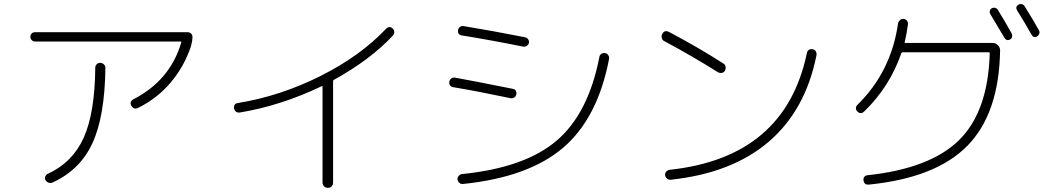

<svg xmlns="http://www.w3.org/2000/svg" viewBox="-20 -862 5040 924"><path d="M148.4 -662.1Q139.6 -662.1 132.8 -668.9Q126 -675.8 126 -685.1Q126 -694.3 132.3 -700.7Q138.7 -707 148.4 -707H883.8Q892.6 -707 899.4 -700.7Q906.2 -694.3 906.2 -684.6Q906.2 -666 899.4 -640.6Q867.2 -543 802.2 -465.8Q737.3 -388.7 644.5 -342.8Q625 -333 612.3 -352.5Q601.6 -372.1 621.1 -383.8Q798.8 -474.6 852.5 -658.2Q854.5 -662.1 849.6 -662.1ZM438.5 -536.1Q438.5 -545.9 445.3 -552.7Q452.1 -559.6 461.9 -559.6Q471.7 -559.6 479.5 -552.7Q487.3 -545.9 487.3 -536.1Q484.4 -301.8 424.8 -172.9Q365.2 -43.9 232.4 16.6Q223.6 20.5 213.9 17.1Q204.1 13.7 199.2 4.9Q194.3 -2.9 197.8 -12.2Q201.2 -21.5 210 -25.4Q329.1 -80.1 382.8 -199.2Q436.5 -318.4 438.5 -536.1Z M1132.8 -320.3Q1123 -319.3 1115.7 -324.7Q1108.4 -330.1 1106.4 -339.8Q1103.5 -363.3 1125 -366.2Q1329.1 -399.4 1522 -496.1Q1714.8 -592.8 1837.9 -723.6Q1854.5 -739.3 1870.1 -724.6Q1877 -717.8 1877.4 -708Q1877.9 -698.2 1871.1 -691.4Q1763.7 -575.2 1585 -476.6Q1583 -475.6 1583 -469.7V-464.8V16.6Q1583 27.3 1576.2 34.7Q1569.3 42 1558.1 42Q1546.9 42 1539.6 34.7Q1532.2 27.3 1532.2 16.6V-444.3Q1532.2 -449.2 1528.3 -447.3Q1333 -353.5 1132.8 -320.3Z M2891.6 -606.4Q2901.4 -605.5 2907.2 -596.7Q2913.1 -587.9 2911.1 -578.1Q2856.4 -293 2689.9 -150.9Q2523.4 -8.8 2208 23.4Q2198.2 24.4 2190.9 18.1Q2183.6 11.7 2181.6 2Q2180.7 -7.8 2187.5 -15.6Q2194.3 -23.4 2204.1 -24.4Q2505.9 -54.7 2658.7 -185.1Q2811.5 -315.4 2864.3 -586.9Q2865.2 -596.7 2873.5 -602.5Q2881.8 -608.4 2891.6 -606.4ZM2161.1 -442.4Q2151.4 -443.4 2146 -451.2Q2140.6 -459 2142.6 -468.8Q2143.6 -478.5 2151.9 -484.4Q2160.2 -490.2 2169.9 -488.3Q2237.3 -476.6 2447.3 -434.6Q2457 -433.6 2461.9 -425.8Q2466.8 -418 2464.8 -408.2Q2462.9 -398.4 2455.1 -393.1Q2447.3 -387.7 2436.5 -389.6Q2278.3 -422.9 2161.1 -442.4ZM2525.4 -656.2Q2524.4 -647.5 2515.6 -641.6Q2506.8 -635.7 2497.1 -637.7Q2347.7 -668 2203.1 -691.4Q2181.6 -694.3 2184.6 -716.8Q2185.5 -726.6 2193.8 -732.4Q2202.1 -738.3 2211.9 -736.3Q2348.6 -713.9 2506.8 -682.6Q2515.6 -681.6 2521.5 -673.3Q2527.3 -665 2525.4 -656.2Z M3176.8 -664.1Q3168 -668 3165 -678.7Q3162.1 -689.5 3167 -698.2Q3177.7 -719.7 3200.2 -708Q3338.9 -634.8 3460.9 -556.6Q3469.7 -551.8 3471.7 -541.5Q3473.6 -531.2 3468.8 -522Q3463.9 -512.7 3453.6 -511.2Q3443.4 -509.8 3434.6 -514.6Q3310.5 -592.8 3176.8 -664.1ZM3909.2 -595.7Q3856.4 -331.1 3679.2 -179.7Q3502 -28.3 3208 2.9Q3198.2 3.9 3190.4 -2.4Q3182.6 -8.8 3180.7 -18.6Q3179.7 -28.3 3186.5 -36.1Q3193.4 -43.9 3203.1 -44.9Q3758.8 -104.5 3863.3 -607.4Q3865.2 -617.2 3873 -622.1Q3880.9 -627 3891.1 -625Q3901.4 -623 3906.2 -614.7Q3911.1 -606.4 3909.2 -595.7Z M4848.6 -701.2Q4852.5 -693.4 4850.6 -684.6Q4848.6 -675.8 4840.8 -671.9Q4824.2 -663.1 4813.5 -680.7Q4786.1 -727.5 4746.1 -793.9Q4741.2 -800.8 4743.7 -809.6Q4746.1 -818.4 4752.9 -822.3Q4760.7 -826.2 4769 -824.2Q4777.3 -822.3 4782.2 -814.5Q4815.4 -760.7 4848.6 -701.2ZM4911.1 -832Q4956.1 -759.8 4980.5 -714.8Q4984.4 -707 4981.4 -699.2Q4978.5 -691.4 4970.7 -686.5Q4954.1 -677.7 4943.4 -696.3Q4910.2 -755.9 4875 -811.5Q4864.3 -829.1 4881.8 -839.8Q4889.6 -843.8 4897.9 -841.8Q4906.2 -839.8 4911.1 -832ZM4139.6 -326.2Q4123 -309.6 4106.4 -325.2Q4099.6 -331.1 4099.1 -340.3Q4098.6 -349.6 4106.4 -357.4Q4268.6 -516.6 4301.8 -749Q4303.7 -758.8 4311.5 -765.6Q4319.3 -772.5 4329.1 -771Q4338.9 -769.5 4344.7 -762.2Q4350.6 -754.9 4349.6 -745.1Q4342.8 -695.3 4334 -660.2Q4332 -655.3 4336.9 -655.3H4757.8Q4771.5 -655.3 4782.2 -644.5Q4793 -633.8 4793 -620.1Q4788.1 -316.4 4636.2 -161.1Q4484.4 -5.9 4161.1 26.4Q4138.7 28.3 4135.7 5.9Q4133.8 -2.9 4139.2 -10.3Q4144.5 -17.6 4154.3 -18.6Q4457 -50.8 4596.2 -188.5Q4735.4 -326.2 4743.2 -606.4Q4743.2 -610.4 4738.3 -610.4H4324.2Q4319.3 -610.4 4317.4 -605.5Q4261.7 -444.3 4139.6 -326.2Z"/></svg>

Font: Rounded-L Mgen+ 1m light
Style: Regular
Weight: 200
Designer: [Source Han Sans]
Ryoko NISHIZUKA  (kana & ideographs); Paul D. Hunt (Latin, Greek & Cyrillic); Wenlong ZHANG  (bopomofo
Version: Version 1.059.20150602